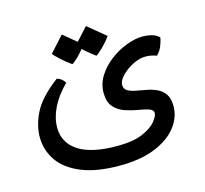

<svg xmlns="http://www.w3.org/2000/svg" viewBox="-93 -565 881 827"><g transform="rotate(-15 348.0 -151.5)"><path d="M343.3 157.7Q241.2 157.7 174.1 130.4Q106.9 103 74.2 55.9Q41.5 8.8 41.5 -50.8Q41.5 -102.1 69.3 -158Q97.2 -213.9 177.2 -274.4Q199.7 -268.6 212.4 -247.1Q168.5 -203.6 146.5 -158.2Q124.5 -112.8 124.5 -70.3Q124.5 -2.4 182.1 35.4Q239.7 73.2 354.5 73.2Q427.2 73.2 469.2 54.7Q511.2 36.1 529.1 13.4Q546.9 -9.3 546.9 -21.5Q546.9 -37.1 527.6 -43.2Q508.3 -49.3 480 -54Q451.7 -58.6 423.3 -68.4Q395 -78.1 375.7 -100.1Q356.4 -122.1 356.4 -163.6Q356.4 -203.1 378.4 -237.8Q400.4 -272.5 434.8 -298.6Q469.2 -324.7 508.5 -339.6Q547.9 -354.5 582 -354.5Q599.1 -354.5 619.1 -349.9Q639.2 -345.2 654.3 -331.1Q652.3 -314.9 644 -294.4Q635.7 -273.9 620.1 -258.3Q595.7 -267.6 570.8 -267.6Q543 -267.6 513.2 -252.2Q483.4 -236.8 462.9 -215.3Q442.4 -193.8 442.4 -175.3Q442.4 -157.7 456.1 -149.2Q469.7 -140.6 491.5 -136.5Q513.2 -132.3 537.6 -127.9Q562 -123.5 583.7 -113.8Q605.5 -104 619.1 -84.5Q632.8 -64.9 632.8 -30.3Q632.8 19.5 599.1 62.5Q565.4 105.5 501 131.6Q436.5 157.7 343.3 157.7ZM368.2 -325.7Q342.3 -344.2 320.1 -364.7Q297.9 -385.3 294.9 -392.1L357.4 -460.9L437 -395.5Q417 -368.2 395.3 -347.9Q373.5 -327.6 368.2 -325.7ZM258.3 -317.4Q232.4 -335.9 210.4 -356.2Q188.5 -376.5 185.1 -383.8L247.6 -452.6L327.1 -386.7Q299.8 -352.1 281.7 -335.4Q263.7 -318.8 258.3 -317.4Z"/></g></svg>

Font: Harmattan
Style: Bold
Weight: 700
Designer: George W. Nuss III and SIL International
Foundry: SIL International
Version: Version 4.000